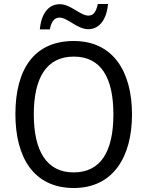

<svg xmlns="http://www.w3.org/2000/svg" viewBox="-20 -930 736 960"><path d="M179 -783H229C237 -822 251 -842 278 -842C317 -842 367 -784 421 -784C477 -784 513 -832 520 -910H469C461 -873 449 -852 422 -852C381 -852 334 -909 279 -909C218 -909 186 -856 179 -783ZM640 -358C640 -574 544 -725 349 -725C153 -725 57 -587 57 -359C57 -145 147 10 349 10C544 10 640 -143 640 -358ZM149 -358C149 -542 213 -647 349 -647C484 -647 547 -543 547 -358C547 -173 484 -68 348 -68C214 -68 149 -174 149 -358Z"/></svg>

Font: Noto Sans Bengali SemiCondensed
Style: Regular
Weight: 400
Width: 4
Designer: Jelle Bosma - Monotype Design Team
Foundry: Monotype Imaging Inc.
Version: Version 2.003